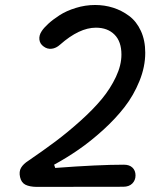

<svg xmlns="http://www.w3.org/2000/svg" viewBox="-20 -759 660 770"><path d="M361.5 -739Q399.5 -739 434 -728Q468.5 -717 498 -695Q527.5 -673 545 -635Q562.5 -597 562.5 -547.5Q562.5 -491 539.2 -433.8Q516 -376.5 479.2 -329.2Q442.5 -282 392.8 -237Q343 -192 295.2 -159Q247.5 -126 197 -98.5L201.5 -85.5Q373.5 -98.5 477 -98.5Q499 -98.5 511.2 -86.8Q523.5 -75 523.5 -55.5Q523.5 -36 510.5 -23Q497.5 -10 474 -10Q235 -10 126 -9.5Q98.5 -10 82 -18.2Q65.5 -26.5 60.5 -48.5Q55.5 -71 64.5 -86.2Q73.5 -101.5 94 -114.5Q154 -155.5 202.8 -192Q251.5 -228.5 302.8 -274.5Q354 -320.5 388.5 -362.2Q423 -404 445 -450.8Q467 -497.5 467 -540Q467 -592.5 439.2 -620.2Q411.5 -648 364.5 -648Q298 -648 221 -580Q205 -565.5 187.2 -563.5Q169.5 -561.5 155 -572.5Q140 -583 138 -600.2Q136 -617.5 147.5 -634.5Q156 -647.5 174 -664Q192 -680.5 219 -698Q246 -715.5 284 -727.2Q322 -739 361.5 -739Z"/></svg>

Font: Monaspace Radon
Style: Regular
Weight: 400
Designer: Riley Cran & the Lettermatic Team
Foundry: Lettermatic
Version: Version 1.000 (Monaspace Radon)